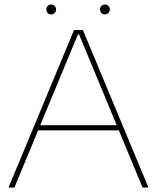

<svg xmlns="http://www.w3.org/2000/svg" viewBox="-20 -837 708 857"><path d="M322.3 -703.1H342.3V-683.6H322.3ZM521.5 -278.3V-255.4H140.1V-278.3ZM310.5 -703.1H335.9L44.4 0H18.1ZM616.2 0 324.7 -703.1H350.1L642.6 0ZM186.5 -794.9Q186.5 -800.8 189.5 -805.9Q192.4 -811 197.3 -814Q202.1 -816.9 208 -816.9Q214.4 -816.9 219.5 -814Q224.6 -811 227.5 -805.9Q230.5 -800.8 230.5 -794.9Q230.5 -789.1 227.5 -783.7Q224.6 -778.3 219.5 -775.4Q214.4 -772.5 208 -772.5Q202.1 -772.5 197.3 -775.4Q192.4 -778.3 189.5 -783.7Q186.5 -789.1 186.5 -794.9ZM426.3 -794.9Q426.3 -800.8 429.2 -805.9Q432.1 -811 437 -814Q441.9 -816.9 447.8 -816.9Q454.1 -816.9 459.2 -814Q464.4 -811 467.3 -805.9Q470.2 -800.8 470.2 -794.9Q470.2 -789.1 467.3 -783.7Q464.4 -778.3 459.2 -775.4Q454.1 -772.5 447.8 -772.5Q441.9 -772.5 437 -775.4Q432.1 -778.3 429.2 -783.7Q426.3 -789.1 426.3 -794.9Z"/></svg>

Font: Wand UI Pro
Style: Regular
Weight: 400
Designer: Andreas Faust
Version: Version 1.003;FEAKit 1.0